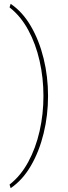

<svg xmlns="http://www.w3.org/2000/svg" viewBox="-20 -789 352 1001"><path d="M206.5 -288.6Q206.5 -382.8 186.5 -471.4Q166.5 -560.1 127.2 -632.6Q87.9 -705.1 29.8 -750.5L35.6 -769Q97.7 -727.1 141.1 -652.3Q184.6 -577.6 207.5 -483.6Q230.5 -389.6 230.5 -288.6Q230.5 -188 207.5 -93.8Q184.6 0.5 141.1 75.2Q97.7 149.9 35.6 191.9L29.8 173.3Q87.9 127.9 127.2 55.4Q166.5 -17.1 186.5 -105.7Q206.5 -194.3 206.5 -288.6Z"/></svg>

Font: Vazirmatn RD UI Thin
Style: Regular
Weight: 100
Designer: Saber Rastikerdar
Foundry: Saber Rastikerdar
Version: Version 33.003